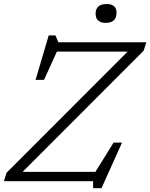

<svg xmlns="http://www.w3.org/2000/svg" viewBox="-34 -922 764 977"><path d="M710.5 -707 697 -664 81 -47.5H451.5L544 -196.5H587L482.5 35.5H440L439.5 0H-14L-1 -42.5L615.5 -659.5H255.5L190 -515.5H147L214 -742H248L263 -707ZM503 -805.5Q479.5 -805.5 466 -817.2Q452.5 -829 452.5 -851.5Q452.5 -901.5 509 -901.5Q559 -901.5 559 -857.5Q559 -805.5 503 -805.5Z"/></svg>

Font: Newsreader 6pt Light
Style: Italic
Weight: 300
Italic angle: -17°
Designer: Hugues Gentile
Foundry: Production Type
Version: Version 1.003; ttfautohint (v1.8.3)